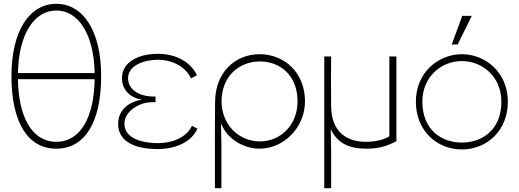

<svg xmlns="http://www.w3.org/2000/svg" viewBox="-20 -766 2720 1006"><path d="M275 -711C389 -711 472 -590 476 -383H74C78 -590 161 -711 275 -711ZM40 -367C40 -129 123 13 275 13C427 13 510 -129 510 -367C510 -607 414 -746 275 -746C136 -746 40 -607 40 -367ZM74 -351H476C473 -155 404 -23 275 -23C146 -23 77 -155 74 -351Z M1014 -92 986 -107C957 -46 885 -16 807 -16C735 -16 632 -36 632 -118C632 -182 706 -227 767 -230C778 -231 787 -231 795 -231V-260C787 -260 778 -260 767 -261C706 -265 651 -298 651 -356C651 -426 741 -453 807 -453C880 -453 950 -420 981 -355L1012 -372C978 -442 902 -484 807 -484C705 -484 619 -441 619 -356C619 -292 667 -252 723 -244C662 -234 599 -195 599 -117C599 -20 694 15 807 15C894 15 983 -19 1014 -92Z M1342 -25C1231 -25 1141 -113 1141 -235C1141 -365 1231 -444 1342 -444C1448 -444 1539 -371 1539 -235C1539 -109 1448 -25 1342 -25ZM1106 220H1140V-8L1138 -120C1172 -33 1261 13 1340 13C1466 13 1578 -97 1578 -235C1578 -388 1468 -482 1340 -482C1213 -482 1109 -388 1107 -235C1106 -159 1106 -84 1106 -8Z M2020 -470V-52C1997 -36 1950 -23 1897 -23C1794 -23 1716 -77 1715 -210C1714 -295 1714 -385 1715 -470H1679V220H1715V24L1713 -89C1750 -13 1811 13 1900 13C1960 13 2000 3 2057 -26V-470Z M2400 -446C2507 -446 2607 -365 2607 -233C2607 -87 2508 -19 2400 -19C2292 -19 2193 -87 2193 -233C2193 -365 2293 -446 2400 -446ZM2159 -233C2159 -82 2268 17 2400 17C2532 17 2641 -82 2641 -233C2641 -387 2523 -482 2400 -482C2277 -482 2159 -387 2159 -233ZM2347 -533H2378L2452 -683H2402Z"/></svg>

Font: Kreadon Extra Light
Style: Regular
Weight: 200
Designer: kohakuno
Foundry: StudioGnu
Version: Version 1.000;Glyphs 3.1.2 (3151)